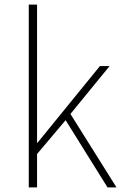

<svg xmlns="http://www.w3.org/2000/svg" viewBox="-20 -814 539 834"><path d="M105 0V-794H141V-194H143L414 -527H456L286 -319L486 0H447L265 -292L141 -145V0Z"/></svg>

Font: Noto Sans TC
Style: Regular
Weight: 100
Designer: Ryoko NISHIZUKA 西塚涼子 (kana, bopomofo & ideographs); Paul D. Hunt (Latin, Greek & Cyrillic); Sandoll Communications 산돌커뮤니
Foundry: Adobe
Version: Version 2.004;hotconv 1.0.118;makeotfexe 2.5.65603